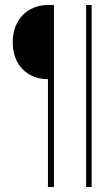

<svg xmlns="http://www.w3.org/2000/svg" viewBox="-20 -719 418 769"><path d="M173 -699H196V30H172V-402Q109 -402 70 -442.5Q31 -483 31 -551Q31 -584 41.5 -611.5Q52 -639 71 -658.5Q90 -678 116 -688.5Q142 -699 173 -699ZM325 -699H347V30H325Z"/></svg>

Font: Moniqa SemBd Heading
Style: Regular
Weight: 600
Designer: Rajesh Rajput
Foundry: Rajesh Rajput
Version: Version 1.000